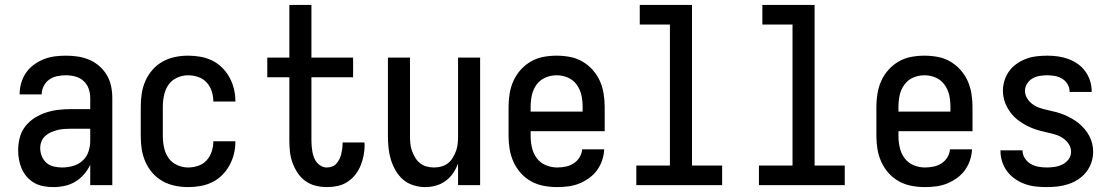

<svg xmlns="http://www.w3.org/2000/svg" viewBox="-20 -755 4540 783"><path d="M197 8Q178 8 158 4.5Q138 1 121 -8.5Q104 -18 90.5 -33Q77 -48 69 -66Q61 -84 57.5 -103.5Q54 -123 54 -142Q54 -168 60.5 -193.5Q67 -219 83 -239.5Q99 -260 121 -274Q143 -288 167.5 -296Q192 -304 217.5 -307Q243 -310 269 -310H348V-355Q348 -375 341.5 -393.5Q335 -412 320.5 -425Q306 -438 287 -443Q268 -448 249 -448Q231 -448 213.5 -444.5Q196 -441 181.5 -431Q167 -421 158.5 -404.5Q150 -388 150 -370H60V-371Q60 -394 66.5 -416.5Q73 -439 86 -458Q99 -477 118 -491Q137 -505 158.5 -513.5Q180 -522 202.5 -525Q225 -528 249 -528Q273 -528 297 -524.5Q321 -521 343.5 -511.5Q366 -502 384.5 -486Q403 -470 415.5 -449Q428 -428 433 -404Q438 -380 438 -355V0H348V-83Q338 -62 322.5 -44Q307 -26 287 -14Q267 -2 244 3Q221 8 197 8ZM233 -72Q255 -72 277 -78Q299 -84 316 -99Q333 -114 340.5 -136Q348 -158 348 -180V-230H269Q255 -230 241 -229Q227 -228 213.5 -224.5Q200 -221 187.5 -215.5Q175 -210 164.5 -200.5Q154 -191 149 -178Q144 -165 144 -151Q144 -134 150.5 -118Q157 -102 169.5 -91Q182 -80 199 -76Q216 -72 233 -72Z M747 8Q720 8 693.5 2.5Q667 -3 643.5 -16Q620 -29 602 -49.5Q584 -70 573 -95Q562 -120 558 -146.5Q554 -173 554 -200V-320Q554 -347 558 -373.5Q562 -400 573 -425Q584 -450 602 -470.5Q620 -491 643.5 -504Q667 -517 693.5 -522.5Q720 -528 747 -528Q773 -528 798 -523.5Q823 -519 845.5 -508Q868 -497 886 -479Q904 -461 916 -439Q928 -417 934 -392.5Q940 -368 940 -342V-341H850V-342Q850 -362 843.5 -382.5Q837 -403 823 -418.5Q809 -434 788.5 -441Q768 -448 747 -448Q724 -448 702 -438Q680 -428 667 -409Q654 -390 649 -366.5Q644 -343 644 -320V-200Q644 -177 649 -153.5Q654 -130 667 -111Q680 -92 702 -82Q724 -72 747 -72Q768 -72 788.5 -79Q809 -86 823 -101.5Q837 -117 843.5 -137.5Q850 -158 850 -178V-179H940V-178Q940 -152 934 -127.5Q928 -103 916 -81Q904 -59 886 -41Q868 -23 845.5 -12Q823 -1 798 3.5Q773 8 747 8Z M1313 8Q1290 8 1267.5 2.5Q1245 -3 1226 -16.5Q1207 -30 1194 -49.5Q1181 -69 1173 -91Q1165 -113 1162.5 -136Q1160 -159 1160 -183V-440H1070V-520H1160V-735H1250V-520H1420V-440H1250V-183Q1250 -171 1251 -159Q1252 -147 1254 -135.5Q1256 -124 1260.5 -112.5Q1265 -101 1272.5 -92Q1280 -83 1290.5 -77.5Q1301 -72 1313 -72Q1324 -72 1334.5 -76Q1345 -80 1352 -88Q1359 -96 1364 -106Q1369 -116 1371.5 -126Q1374 -136 1375.5 -147Q1377 -158 1377 -169V-174H1466Q1466 -172 1466.5 -169.5Q1467 -167 1467 -164Q1467 -143 1463 -121.5Q1459 -100 1450.5 -79.5Q1442 -59 1428.5 -42Q1415 -25 1396.5 -13Q1378 -1 1356.5 3.5Q1335 8 1313 8Z M1714 8Q1690 8 1666 0.5Q1642 -7 1624 -22.5Q1606 -38 1593.5 -59.5Q1581 -81 1574 -104Q1567 -127 1564.5 -151.5Q1562 -176 1562 -200V-520H1652V-200Q1652 -185 1653.5 -169.5Q1655 -154 1660 -140Q1665 -126 1673 -112.5Q1681 -99 1693 -89.5Q1705 -80 1720 -76Q1735 -72 1750 -72Q1765 -72 1780 -76Q1795 -80 1807 -89.5Q1819 -99 1827 -112.5Q1835 -126 1840 -140Q1845 -154 1846.5 -169.5Q1848 -185 1848 -200V-520H1938V0H1848V-88Q1840 -67 1827.5 -48.5Q1815 -30 1797 -17Q1779 -4 1757.5 2Q1736 8 1714 8Z M2252 8Q2225 8 2198 3Q2171 -2 2147 -15Q2123 -28 2104.5 -48.5Q2086 -69 2074.5 -94Q2063 -119 2058.5 -146Q2054 -173 2054 -200V-320Q2054 -347 2058.5 -374Q2063 -401 2074 -425.5Q2085 -450 2103.5 -470.5Q2122 -491 2145.5 -504.5Q2169 -518 2196 -523Q2223 -528 2250 -528Q2277 -528 2304 -523Q2331 -518 2354.5 -504.5Q2378 -491 2396.5 -470.5Q2415 -450 2426 -425.5Q2437 -401 2441.5 -374Q2446 -347 2446 -320V-220H2144V-200Q2144 -176 2149.5 -152.5Q2155 -129 2169 -110Q2183 -91 2205.5 -81.5Q2228 -72 2252 -72Q2269 -72 2286.5 -75.5Q2304 -79 2319 -88.5Q2334 -98 2343.5 -113.5Q2353 -129 2354 -146H2444Q2443 -123 2435.5 -101Q2428 -79 2414.5 -60.5Q2401 -42 2382 -28.5Q2363 -15 2342 -6.5Q2321 2 2298 5Q2275 8 2252 8ZM2356 -300V-320Q2356 -344 2351 -367Q2346 -390 2332 -409.5Q2318 -429 2296 -438.5Q2274 -448 2250 -448Q2226 -448 2204 -438.5Q2182 -429 2168 -409.5Q2154 -390 2149 -367Q2144 -344 2144 -320V-300Z M2575 0V-80H2712V-655H2589V-735H2802V-80H2925V0Z M3075 0V-80H3212V-655H3089V-735H3302V-80H3425V0Z M3752 8Q3725 8 3698 3Q3671 -2 3647 -15Q3623 -28 3604.5 -48.5Q3586 -69 3574.5 -94Q3563 -119 3558.5 -146Q3554 -173 3554 -200V-320Q3554 -347 3558.5 -374Q3563 -401 3574 -425.5Q3585 -450 3603.5 -470.5Q3622 -491 3645.5 -504.5Q3669 -518 3696 -523Q3723 -528 3750 -528Q3777 -528 3804 -523Q3831 -518 3854.5 -504.5Q3878 -491 3896.5 -470.5Q3915 -450 3926 -425.5Q3937 -401 3941.5 -374Q3946 -347 3946 -320V-220H3644V-200Q3644 -176 3649.5 -152.5Q3655 -129 3669 -110Q3683 -91 3705.5 -81.5Q3728 -72 3752 -72Q3769 -72 3786.5 -75.5Q3804 -79 3819 -88.5Q3834 -98 3843.5 -113.5Q3853 -129 3854 -146H3944Q3943 -123 3935.5 -101Q3928 -79 3914.5 -60.5Q3901 -42 3882 -28.5Q3863 -15 3842 -6.5Q3821 2 3798 5Q3775 8 3752 8ZM3856 -300V-320Q3856 -344 3851 -367Q3846 -390 3832 -409.5Q3818 -429 3796 -438.5Q3774 -448 3750 -448Q3726 -448 3704 -438.5Q3682 -429 3668 -409.5Q3654 -390 3649 -367Q3644 -344 3644 -320V-300Z M4249 8Q4226 8 4203.5 5.5Q4181 3 4160 -4.5Q4139 -12 4120 -25Q4101 -38 4087.5 -56Q4074 -74 4067 -95.5Q4060 -117 4060 -140V-142H4150V-141Q4150 -124 4159.5 -109.5Q4169 -95 4183.5 -86.5Q4198 -78 4215 -75Q4232 -72 4249 -72Q4265 -72 4281.5 -74.5Q4298 -77 4313 -84.5Q4328 -92 4338 -105.5Q4348 -119 4348 -136Q4348 -153 4338.5 -167.5Q4329 -182 4315 -191.5Q4301 -201 4284.5 -206Q4268 -211 4251.5 -214.5Q4235 -218 4219 -222.5Q4203 -227 4187 -233.5Q4171 -240 4156.5 -248.5Q4142 -257 4128.5 -267.5Q4115 -278 4104.5 -291.5Q4094 -305 4086 -320Q4078 -335 4074 -351.5Q4070 -368 4070 -385Q4070 -406 4076.5 -427Q4083 -448 4096 -465.5Q4109 -483 4127 -495.5Q4145 -508 4165.5 -515.5Q4186 -523 4208 -525.5Q4230 -528 4251 -528Q4273 -528 4294.5 -525Q4316 -522 4336.5 -514.5Q4357 -507 4375 -494.5Q4393 -482 4406 -464Q4419 -446 4425.5 -425Q4432 -404 4432 -382V-380H4342V-381Q4342 -397 4334 -411Q4326 -425 4312.5 -433.5Q4299 -442 4283 -445Q4267 -448 4251 -448Q4236 -448 4220 -445.5Q4204 -443 4190.5 -435Q4177 -427 4168.5 -413.5Q4160 -400 4160 -385Q4160 -368 4169.5 -353Q4179 -338 4193 -328.5Q4207 -319 4223 -314Q4239 -309 4255.5 -305.5Q4272 -302 4288.5 -297.5Q4305 -293 4320.5 -286.5Q4336 -280 4351 -271.5Q4366 -263 4379 -252.5Q4392 -242 4403 -229Q4414 -216 4422 -201Q4430 -186 4434 -169.5Q4438 -153 4438 -136Q4438 -113 4430.5 -91.5Q4423 -70 4409.5 -53Q4396 -36 4377 -23.5Q4358 -11 4336.5 -4Q4315 3 4293 5.5Q4271 8 4249 8Z"/></svg>

Font: Iosevka Curly Medium
Style: Regular
Weight: 500
Monospace: yes
Designer: Belleve Invis
Foundry: Belleve Invis
Version: Version 22.1.2; ttfautohint (v1.8.4)